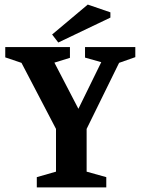

<svg xmlns="http://www.w3.org/2000/svg" viewBox="-20 -820 615 840"><path d="M141 0V-45L225 -69V-256L74 -545L3 -569V-614H286V-567L218 -546L323 -344L423 -548L352 -568V-614H572V-570L501 -545L359 -256V-69L445 -45V0ZM235 -634 208 -669 364 -800 463 -766V-743Z"/></svg>

Font: Manuale
Style: Regular
Weight: 400
Designer: Eduardo Tunni / Pablo Cosgaya
Foundry: Eduardo Tunni / Pablo Cosgaya
Version: Version 1.002